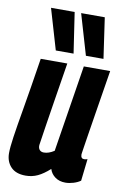

<svg xmlns="http://www.w3.org/2000/svg" viewBox="-89 -841 585 904"><g transform="rotate(10 203.0 -389.5)"><path d="M99 10Q52 10 28 -15.5Q4 -41 4 -81Q4 -108 11.5 -159.5Q19 -211 35 -303.5Q51 -396 74 -544H201Q183 -431 171 -356.5Q159 -282 151.5 -232.5Q144 -183 138 -143Q137 -129 144 -120.5Q151 -112 165 -112Q188 -112 214 -129L280 -544H406Q387 -427 375 -351.5Q363 -276 356 -232.5Q349 -189 346 -168.5Q343 -148 342 -142Q341 -136 341 -134Q341 -114 357 -114Q364 -114 373 -117L361 -12Q347 -2 327 4Q307 10 289 10Q260 10 240 -4.5Q220 -19 213 -42Q183 -15 156.5 -2.5Q130 10 99 10ZM137 -595 80 -789H193L222 -595ZM281 -595 224 -789H337L365 -595Z"/></g></svg>

Font: Georama Condensed
Style: Bold Italic
Weight: 700
Width: 3
Italic angle: -9°
Designer: Jean-Baptiste Levee
Foundry: Production Type
Version: Version 1.000